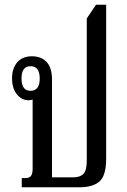

<svg xmlns="http://www.w3.org/2000/svg" viewBox="-20 -792 539 812"><path d="M72 0V-39H88Q104 -39 111 -48Q118 -57 118 -79V-371Q110 -368 101 -368Q72 -368 51.5 -393Q31 -418 31 -461Q31 -503 53 -528.5Q75 -554 115 -554Q154 -554 177 -530Q200 -506 200 -454V-42H289Q319 -42 333 -57Q347 -72 347 -112V-714L386 -772H429V-122Q429 -49 400.5 -24.5Q372 0 317 0ZM109 -408Q148 -408 148 -460Q148 -512 109 -512Q71 -512 71 -460Q71 -408 109 -408Z"/></svg>

Font: Noto Serif Thai ExtraCondensed
Style: Regular
Weight: 400
Width: 2
Designer: Monotype Design Team
Foundry: Monotype Imaging Inc.
Version: Version 2.002; ttfautohint (v1.8.4.7-5d5b)